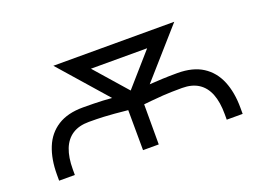

<svg xmlns="http://www.w3.org/2000/svg" viewBox="-80 -687 1189 873"><g transform="rotate(-20 514.5 -250.0)"><path d="M559 0H483L482 -194Q470 -195 455 -196.5Q440 -198 418.5 -200Q397 -202 367 -203.5Q337 -205 295 -205Q247 -205 215.5 -184.5Q184 -164 168.5 -124.5Q153 -85 153 -27V0H77V-29Q77 -104 99.5 -159.5Q122 -215 170 -245.5Q218 -276 292 -276Q321 -276 344.5 -275.5Q368 -275 389 -274Q410 -273 432 -271L231 -500H816L614 -271Q643 -273 675.5 -274.5Q708 -276 749 -276Q824 -276 871.5 -245.5Q919 -215 942 -159.5Q965 -104 965 -29V0H888V-27Q888 -85 872.5 -124.5Q857 -164 825.5 -184.5Q794 -205 746 -205Q691 -205 653.5 -202.5Q616 -200 593.5 -197.5Q571 -195 559 -194ZM387 -429 523 -274 659 -429Z"/></g></svg>

Font: Nata Sans
Style: Regular
Weight: 400
Designer: Daniel Uzquiano Cruz
Version: Version 1.001